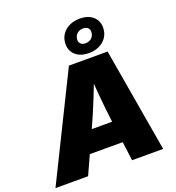

<svg xmlns="http://www.w3.org/2000/svg" viewBox="-200 -1129 1156 1264"><g transform="rotate(-20 378.0 -497.0)"><path d="M-29.3 0 329.6 -727.5H600.6L725.1 0H507.3L470.7 -282.2Q459 -374 450.4 -469.7Q441.9 -565.4 436 -663.1H483.9Q446.3 -565.4 408 -469.7Q369.6 -374 327.6 -282.2L199.2 0ZM169.9 -132.8 194.8 -283.2H595.2L570.3 -132.8ZM482.4 -759.8Q439 -759.8 408.9 -776.6Q378.9 -793.5 365.7 -823Q352.5 -852.5 358.9 -889.6Q363.8 -919.9 383.1 -943.6Q402.3 -967.3 432.9 -980.7Q463.4 -994.1 501.5 -994.1Q545.4 -994.1 575.2 -977.3Q605 -960.4 618.2 -930.9Q631.3 -901.4 625 -864.3Q620.1 -834 600.8 -810.3Q581.5 -786.6 551.3 -773.2Q521 -759.8 482.4 -759.8ZM483.9 -828.1Q507.3 -828.1 523.7 -841.6Q540 -855 543.5 -877Q547.4 -898.9 535.6 -912.4Q523.9 -925.8 500 -925.8Q476.6 -925.8 460.2 -912.4Q443.8 -898.9 439.9 -877Q436.5 -855 448.2 -841.6Q460 -828.1 483.9 -828.1Z"/></g></svg>

Font: Inter 20pt Black
Style: Italic
Weight: 900
Italic angle: -9.3988°
Version: Version 4.001;git-66647c0bb